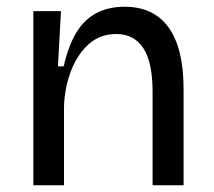

<svg xmlns="http://www.w3.org/2000/svg" viewBox="-20 -550 636 570"><path d="M79 0V-321V-517H161L152 -353H169Q183 -414 206.5 -453Q230 -492 266 -511Q302 -530 350 -530Q436 -530 480.5 -468.5Q525 -407 525 -285V0H433V-277Q433 -365 405.5 -407Q378 -449 325 -449Q277 -449 243.5 -419Q210 -389 191 -340Q172 -291 170 -234V0Z"/></svg>

Font: Bricolage Grotesque
Style: Regular
Weight: 400
Designer: Mathieu Triay
Foundry: Atelier Triay
Version: Version 1.001;gftools[0.9.33.dev8+g029e19f]